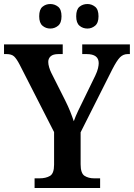

<svg xmlns="http://www.w3.org/2000/svg" viewBox="-21 -935 666 955"><path d="M151 0V-48H176Q207 -48 227.5 -60Q248 -72 248 -116V-278L77 -613Q62 -642 49.5 -654Q37 -666 11 -666H-1V-714H291V-666H270Q243 -666 231 -655Q219 -644 219 -627Q219 -615 223.5 -600Q228 -585 234 -573L303 -436Q318 -406 328 -381Q338 -356 346 -332Q354 -355 368 -384.5Q382 -414 398 -446L453 -559Q463 -580 466.5 -595.5Q470 -611 470 -621Q470 -666 410 -666H388V-714H625V-666H614Q592 -666 576 -650Q560 -634 537 -589L380 -277V-118Q380 -73 399.5 -60.5Q419 -48 447 -48H477V0ZM414 -793Q391 -793 374.5 -807Q358 -821 358 -854Q358 -888 374.5 -901.5Q391 -915 414 -915Q435 -915 452 -901.5Q469 -888 469 -854Q469 -821 452 -807Q435 -793 414 -793ZM229 -793Q207 -793 190.5 -807Q174 -821 174 -854Q174 -888 190.5 -901.5Q207 -915 229 -915Q251 -915 268 -901.5Q285 -888 285 -854Q285 -821 268 -807Q251 -793 229 -793Z"/></svg>

Font: Noto Serif Georgian SemiCondensed SemiBold
Style: Regular
Weight: 600
Width: 4
Designer: Monotype Design Team, Akaki Razmadze
Foundry: Google LLC
Version: Version 2.003; ttfautohint (v1.8.4.7-5d5b)